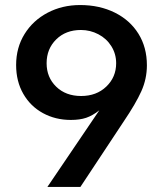

<svg xmlns="http://www.w3.org/2000/svg" viewBox="-20 -740 647 762"><path d="M299 2 471 -258Q519 -329 541 -378Q563 -427 563 -481Q563 -552 529.5 -606Q496 -660 435.5 -690Q375 -720 298 -720Q227 -720 169 -689.5Q111 -659 77.5 -605Q44 -551 44 -482Q44 -417 72.5 -367.5Q101 -318 150.5 -291Q200 -264 261 -264Q297 -264 322 -272.5Q347 -281 374 -302L168 2ZM441 -489Q441 -434 402 -396.5Q363 -359 302 -359Q241 -359 203 -396Q165 -433 165 -489Q165 -546 203 -583.5Q241 -621 301 -621Q338 -621 370.5 -604Q403 -587 422 -556.5Q441 -526 441 -489Z"/></svg>

Font: Geom Medium
Style: Bold
Weight: 500
Version: Version 1.102